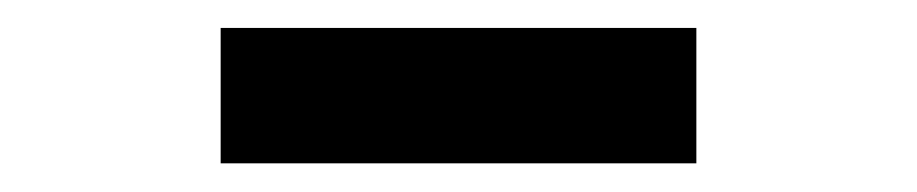

<svg xmlns="http://www.w3.org/2000/svg" viewBox="-20 -720 640 134"><path d="M134 -606V-700.5Q171.5 -700.5 213 -700.5Q254.5 -700.5 300 -700.5Q345.5 -700.5 387 -700.5Q428.5 -700.5 466 -700.5V-606Q428.5 -606 387 -606Q345.5 -606 300 -606Q254.5 -606 213 -606Q171.5 -606 134 -606Z"/></svg>

Font: Commissioner Thin SemiBold
Style: Regular
Weight: 600
Version: Version 1.000